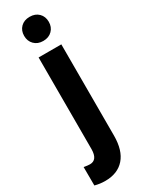

<svg xmlns="http://www.w3.org/2000/svg" viewBox="-273 -770 766 1015"><g transform="rotate(-30 110.0 -262.0)"><path d="M177.7 -612.3Q157.2 -591.3 123 -591.3Q88.9 -591.3 68.4 -612.3Q47.9 -632.8 47.9 -665Q47.9 -697.3 68.4 -717.8Q88.9 -738.3 123 -738.3Q157.2 -738.3 177.7 -717.8Q198.2 -697.3 198.2 -665Q198.2 -632.8 177.7 -612.3ZM195.8 -528.3V28.3Q195.8 118.7 154.3 166Q112.8 213.4 36.6 213.4Q4.4 213.4 -25.9 205.1L-26.4 92.3Q-3.4 96.7 10.3 96.7Q56.2 96.7 57.1 32.2V-528.3Z"/></g></svg>

Font: RobotoCondensed-Bold
Style: Bold
Weight: 700
Designer: Google
Version: Version 2.001240; 2014